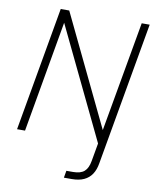

<svg xmlns="http://www.w3.org/2000/svg" viewBox="-98 -773 855 1067"><g transform="rotate(10 329.5 -240.0)"><path d="M34 0 157 -700H205L504 -78L614 -700H659L517 107Q511 144 494.5 169Q478 194 450 207Q422 220 381 220H337L344 180H381Q424 180 445 161.5Q466 143 473 102L491 0L189 -628L79 0Z"/></g></svg>

Font: DM Sans 20pt ExtraLight
Style: Italic
Weight: 250
Italic angle: -10°
Version: Version 4.004;gftools[0.9.30]